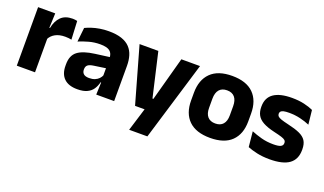

<svg xmlns="http://www.w3.org/2000/svg" viewBox="-69 -924 2553 1515"><g transform="rotate(20 1208.0 -167.0)"><path d="M200.9 -276 159 -368.9H195.2Q206.9 -430 241.7 -464.6Q276.4 -499.3 339.8 -499.3Q350.9 -499.3 360.2 -497.9Q369.6 -496.5 378 -494.6L385.7 -340.2Q375.1 -342.8 361 -344.2Q346.9 -345.6 332.5 -345.6Q283.5 -345.6 250.1 -327.3Q216.7 -309 200.9 -276ZM50.9 0V-491.4H194.8L188.5 -334.7L203.9 -332.5V0Z M717.9 0 722.6 -123 719.1 -130.7V-284L718.2 -303.9Q718.2 -345.1 694 -364.5Q669.8 -383.8 613.3 -383.8Q563.8 -383.8 519.3 -371.4Q474.8 -359 435.5 -342.8L448.3 -461.4Q471.8 -472.5 501.2 -482.3Q530.7 -492.1 566.1 -498Q601.4 -504 641.9 -504Q706.5 -504 750.1 -489Q793.6 -474 819.5 -446.4Q845.5 -418.8 856.9 -380.6Q868.4 -342.5 868.4 -296.4V0ZM561.5 11.7Q487.9 11.7 450 -25.4Q412 -62.6 412 -131V-144.3Q412 -217.1 456.6 -251.7Q501.3 -286.3 598.8 -299L730.8 -316.5L739.8 -224.6L622.8 -207.7Q587.3 -202.8 573 -190.8Q558.6 -178.8 558.6 -155.4V-151.8Q558.6 -129.5 573.1 -116.4Q587.6 -103.2 619.6 -103.2Q647.5 -103.2 667.6 -111.5Q687.8 -119.8 700.9 -133.8Q714.1 -147.7 720.6 -164.4L742.1 -102.7H716.8Q709.1 -70.3 692.2 -44.5Q675.3 -18.6 643.9 -3.5Q612.6 11.7 561.5 11.7Z M1225.5 -122.4 1143.6 -87 1253.9 -491.4H1410.5L1209.9 172H1056.9L1133.7 -78.1L1205.6 -21.2H1036.2L902.9 -491.4H1060.5L1145.6 -122.4Z M1677.4 14.2Q1558.7 14.2 1497.9 -45.2Q1437.2 -104.6 1437.2 -211.9V-276.5Q1437.2 -385.4 1498.1 -445.6Q1559 -505.8 1677.4 -505.8Q1796.2 -505.8 1856.9 -445.6Q1917.5 -385.4 1917.5 -276.5V-211.9Q1917.5 -104.6 1857 -45.2Q1796.6 14.2 1677.4 14.2ZM1677.4 -106.7Q1720.2 -106.7 1742.3 -132.3Q1764.5 -157.9 1764.5 -205.5V-283.2Q1764.5 -332.8 1742.3 -358.9Q1720.2 -384.9 1677.4 -384.9Q1635 -384.9 1612.7 -358.9Q1590.4 -332.8 1590.4 -283.2V-205.5Q1590.4 -157.9 1612.7 -132.3Q1635 -106.7 1677.4 -106.7Z M2176.4 12.2Q2117.8 12.2 2070.8 1.9Q2023.9 -8.5 1990.4 -21.9L1977.6 -150.4Q2016 -134.4 2062.7 -121.7Q2109.5 -109 2164 -109Q2207.7 -109 2225.8 -118.3Q2243.9 -127.6 2243.9 -147.1V-149Q2243.9 -162.7 2234.8 -171.3Q2225.7 -179.8 2202.7 -187Q2179.8 -194.2 2138.8 -203.5Q2077.3 -217.8 2041.5 -237.7Q2005.6 -257.6 1990.2 -286.2Q1974.8 -314.8 1974.8 -354.5V-358.6Q1974.8 -431.6 2026.9 -467.9Q2079 -504.1 2180 -504.1Q2237 -504.1 2282.6 -493.6Q2328.2 -483 2359 -468.4L2371.8 -349.2Q2336.2 -364.8 2291.9 -375.3Q2247.6 -385.8 2199.1 -385.8Q2169.5 -385.8 2152.7 -381.9Q2135.9 -377.9 2129.2 -370.3Q2122.5 -362.8 2122.5 -352.1V-350.3Q2122.5 -338.4 2130.4 -329.9Q2138.3 -321.4 2159.7 -313.9Q2181.1 -306.5 2221.2 -297.2Q2282.8 -283.5 2320.9 -266.3Q2358.9 -249.2 2376.5 -221.9Q2394 -194.7 2394 -149.3V-144.9Q2394 -65.4 2340.5 -26.6Q2287 12.2 2176.4 12.2Z"/></g></svg>

Font: Anek Gujarati Medium
Style: Regular
Weight: 500
Designer: Mrunmayee Ghaisas (Gujarati), Yesha Goshar (Latin)
Foundry: Ek Type
Version: Version 1.003